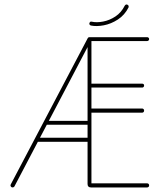

<svg xmlns="http://www.w3.org/2000/svg" viewBox="-20 -822 722 842"><path d="M365 -655Q367 -659 372 -659H393L380 -646L43 -4Q40 0 35 0Q31 0 28.5 -3Q26 -6 26 -9Q26 -11 27 -13ZM145 -200Q141 -200 138.5 -202.5Q136 -205 136 -209Q136 -213 138.5 -215.5Q141 -218 145 -218H367Q371 -218 373.5 -215.5Q376 -213 376 -209Q376 -205 373.5 -202.5Q371 -200 367 -200ZM184 -275Q180 -275 177.5 -277Q175 -279 175 -283Q175 -287 177.5 -289.5Q180 -292 184 -292H368Q372 -292 374.5 -289.5Q377 -287 377 -283Q377 -279 374.5 -277Q372 -275 368 -275ZM625 -18Q629 -18 631.5 -15.5Q634 -13 634 -9Q634 -5 631.5 -2.5Q629 0 625 0H379Q364 0 364 -15V-644Q364 -659 379 -659H625Q629 -659 631.5 -656.5Q634 -654 634 -651Q634 -647 631.5 -644.5Q629 -642 625 -642H381V-18ZM604 -346Q607 -346 609.5 -343.5Q612 -341 612 -337Q612 -333 609.5 -330.5Q607 -328 604 -328H372Q369 -328 366.5 -330.5Q364 -333 364 -337Q364 -341 366.5 -343.5Q369 -346 372 -346ZM604 -455Q607 -455 609.5 -453Q612 -451 612 -447Q612 -443 609.5 -440.5Q607 -438 604 -438H372Q369 -438 366.5 -440.5Q364 -443 364 -447Q364 -451 366.5 -453Q369 -455 372 -455ZM527 -797Q529 -800 531.5 -801.5Q534 -803 537 -802Q541 -801 543 -798Q545 -795 544 -791Q544 -791 544 -790.5Q544 -790 544 -790Q527 -756 497 -736.5Q467 -717 435 -711Q403 -705 379 -710Q375 -711 373 -714Q371 -717 372 -720Q373 -724 375.5 -726Q378 -728 382 -727Q404 -722 432.5 -727.5Q461 -733 486.5 -750Q512 -767 527 -797Z"/></svg>

Font: Libertine-Super Thin
Style: Regular
Weight: 100
Designer: Bastien Sozeau
Foundry: NBR — Bastien Sozeau
Version: Version 2.003;gftools[0.9.33]